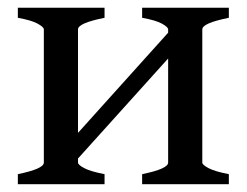

<svg xmlns="http://www.w3.org/2000/svg" viewBox="-20 -474 635 494"><path d="M142.6 -23.9V-89.8L432.6 -412.1V-345.7ZM25.9 0V-25.9Q92.8 -39.6 92.8 -55.7V-398.4Q92.8 -404.3 76.9 -413.1Q61 -421.9 25.9 -428.2V-454.1H249V-428.2Q180.7 -414.6 180.7 -398.4V-55.7Q180.7 -49.8 197 -41.3Q213.4 -32.7 249 -25.9V0ZM345.7 0V-25.9Q412.6 -39.6 412.6 -55.7V-398.4Q412.6 -404.3 396.7 -413.1Q380.9 -421.9 345.7 -428.2V-454.1H568.8V-428.2Q500.5 -414.6 500.5 -398.4V-55.7Q500.5 -49.8 516.8 -41.3Q533.2 -32.7 568.8 -25.9V0Z"/></svg>

Font: Gentium Book Plus
Style: Regular
Weight: 400
Designer: Victor Gaultney, Annie Olsen, Iska Routamaa, Becca Hirsbrunner
Foundry: SIL International
Version: Version 6.101